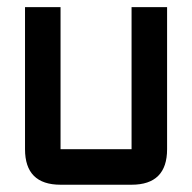

<svg xmlns="http://www.w3.org/2000/svg" viewBox="-20 -508 528 528"><path d="M341.8 -488.3H439.5V-97.7Q439.5 0 341.8 0H146.5Q48.8 0 48.8 -97.7V-488.3H146.5V-97.7H341.8Z"/></svg>

Font: BabelStone Moon Runes
Style: Regular
Weight: 400
Designer: Andrew West
Foundry: BabelStone
Version: Version 7.001 March 14, 2022